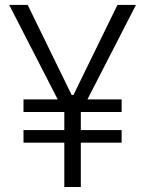

<svg xmlns="http://www.w3.org/2000/svg" viewBox="-20 -747 580 767"><path d="M90.6 -727.3 266.3 -367.5H273.4L449.2 -727.3H523.1L329.2 -349.8H465.9V-299.7H302.9V-227.3H465.9V-177.2H302.9V0H236.9V-177.2H73.9V-227.3H236.9V-299.7H73.9V-349.8H210.6L16.7 -727.3Z"/></svg>

Font: Inter UI Light
Style: Regular
Weight: 300
Designer: Rasmus Andersson
Foundry: rsms
Version: 3.2;8d6f07862